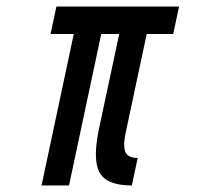

<svg xmlns="http://www.w3.org/2000/svg" viewBox="-20 -567 640 587"><path d="M107 0H191L289.5 -463H344.5L283.5 -177.5Q262.5 -80 284.2 -40Q306 0 383 0L401 -84Q371 -84 363.2 -102.8Q355.5 -121.5 364.5 -162.5L428.5 -463H509.5L527.5 -547H152.5L134.5 -463H205.5Z"/></svg>

Font: League Gothic Condensed Italic
Style: Regular
Weight: 400
Width: 3
Designer: The League of Moveable Type
Version: Version 1.600; ttfautohint (v1.8.3)